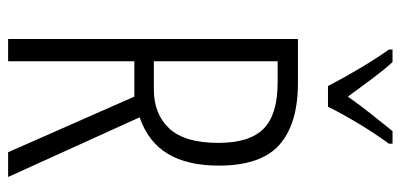

<svg xmlns="http://www.w3.org/2000/svg" viewBox="-277 -710 987 473"><g transform="rotate(90 216.5 -473.5)"><path d="M184 -714Q285 -714 336.5 -668.5Q388 -623 388 -519Q388 -442 359 -393.5Q330 -345 269 -324L416 0H355L218 -311H131V0H76V-714ZM183 -664H131V-359H200Q261 -359 296.5 -397Q332 -435 332 -518Q332 -595 297 -629.5Q262 -664 183 -664ZM192 -788Q174 -823 148.5 -866Q123 -909 102 -938V-947H133Q152 -926 174.5 -896Q197 -866 218 -837Q240 -868 259 -892Q278 -916 303 -947H334V-938Q311 -907 285.5 -865Q260 -823 243 -788Z"/></g></svg>

Font: Noto Sans Khmer ExtraCondensed Light
Style: Regular
Weight: 300
Width: 2
Designer: Danh Hong and the Monotype Design Team
Foundry: Monotype Imaging Inc.
Version: Version 2.004; ttfautohint (v1.8.4.7-5d5b)